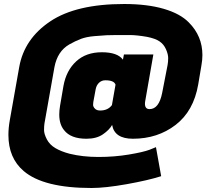

<svg xmlns="http://www.w3.org/2000/svg" viewBox="-20 -814 1031 959"><path d="M326 -592Q267 -558 252 -479L202 -197Q200 -184 200 -164.5Q200 -145 214 -118Q228 -91 257 -74Q286 -57 328 -46Q393 -30 472 -30Q551 -30 623 -42Q695 -54 727 -66L759 -79L785 66Q719 87 612.5 106Q506 125 437 125Q197 125 98 40Q22 -25 22 -140Q22 -175 29 -214L76 -479Q101 -620 230.5 -707Q360 -794 600 -794Q715 -794 797.5 -770Q880 -746 923 -702Q991 -634 991 -539Q991 -514 986 -487L970 -392Q947 -259 857 -190Q767 -121 644 -121Q552 -121 540 -190Q526 -165 494 -143Q462 -121 412 -121Q333 -121 300 -164Q276 -193 276 -242Q276 -262 280 -286L297 -385Q311 -462 360.5 -507.5Q410 -553 488.5 -553Q567 -553 594 -516L599 -542H746L706 -313Q704 -303 704 -296Q704 -269 727 -269Q774 -269 790 -350L817 -489Q820 -505 820 -524Q820 -543 809 -568Q798 -593 776.5 -607.5Q755 -622 714 -630Q662 -639 627 -639Q591 -639 562.5 -639Q534 -639 512.5 -638Q491 -637 451 -633.5Q411 -630 383.5 -619.5Q356 -609 326 -592ZM480 -262Q519 -262 539 -289L557 -391Q550 -413 506 -413Q488 -413 475 -401Q462 -389 458 -369L446 -304Q445 -299 445 -290Q445 -281 454 -271.5Q463 -262 480 -262Z"/></svg>

Font: Fugaz One
Style: Regular
Weight: 400
Designer: Daniel Hernandez
Foundry: Daniel Hernandez
Version: Version 1.002